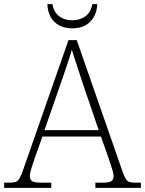

<svg xmlns="http://www.w3.org/2000/svg" viewBox="-23 -908 701 928"><path d="M-3 0V-25H18Q41 -25 52 -28.5Q63 -32 70 -43.5Q77 -55 86 -79L308 -714H348L571 -74Q579 -52 586 -41.5Q593 -31 604 -28Q615 -25 638 -25H658V0H438V-25H470Q506 -25 516 -33Q526 -41 526 -57Q526 -68 521 -84.5Q516 -101 510.5 -117.5Q505 -134 502 -143L465 -248H182L145 -144Q142 -135 136.5 -118.5Q131 -102 126 -85Q121 -68 121 -57Q121 -41 131.5 -33Q142 -25 178 -25H225V0ZM192 -279H454L380 -496Q371 -524 360.5 -555.5Q350 -587 340.5 -616.5Q331 -646 324 -668Q320 -651 310 -621.5Q300 -592 290 -561.5Q280 -531 271 -506ZM326 -771Q289 -771 262 -786Q235 -801 221 -827.5Q207 -854 206 -888H230Q238 -848 263.5 -829Q289 -810 326 -810Q363 -810 389.5 -829Q416 -848 423 -888H447Q446 -854 431.5 -827.5Q417 -801 390.5 -786Q364 -771 326 -771Z"/></svg>

Font: Noto Serif Bengali ExtraLight
Style: Regular
Weight: 250
Version: Version 2.003